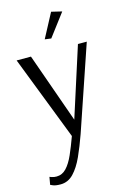

<svg xmlns="http://www.w3.org/2000/svg" viewBox="-144 -787 737 1113"><g transform="rotate(-15 224.5 -230.5)"><path d="M242 -571 204 -576 281 -721 344 -706ZM76 260Q46 260 31 253.5Q16 247 16 247L24 201Q24 201 36.5 205.5Q49 210 65 210Q99 210 124 183.5Q149 157 169.5 110.5Q190 64 211 6L15 -500H101L249 -82L383 -500H436L263 8Q239 76 213 133.5Q187 191 154 225.5Q121 260 76 260Z"/></g></svg>

Font: Arsenal SC
Style: Regular
Weight: 400
Designer: Andrij Shevchenko
Foundry: Stairsfor
Version: Version 2.001; ttfautohint (v1.8.4.7-5d5b)